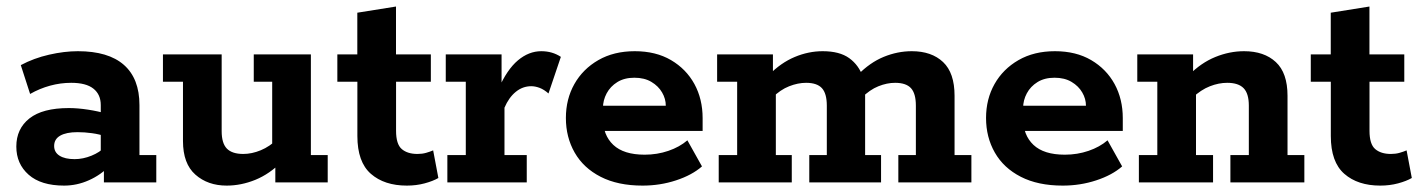

<svg xmlns="http://www.w3.org/2000/svg" viewBox="-20 -570 4440 600"><path d="M180.3 10Q108 10 69.5 -24Q31 -58 31 -112Q31 -167.5 71.9 -199.9Q112.8 -232.3 195.3 -232.3Q222.8 -232.3 255.3 -227.3Q287.8 -222.3 312.4 -214.8L294.9 -203V-241.6Q294.9 -274.8 271.9 -293Q249 -311.2 202.6 -311.2Q169.1 -311.2 136.5 -302.3Q103.9 -293.4 74.1 -276.4L45 -366.5Q85.8 -388.3 133.4 -399.1Q181 -410 223.4 -410Q318.5 -410 367.2 -367.2Q415.8 -324.4 415.8 -241.4V-85.5H468.4V0H304.7V-65.8L322.8 -52.2Q295.5 -23.5 258 -6.8Q220.6 10 180.3 10ZM213.1 -72.7Q239.5 -72.7 266 -83.5Q292.5 -94.4 306.2 -109.8L294.9 -78V-171.2L312.2 -143.2Q290.3 -150.7 267.3 -153.8Q244.3 -157 222.1 -157Q187.2 -157 168.2 -146.1Q149.2 -135.3 149.2 -113.8Q149.2 -94.1 166.1 -83.4Q183 -72.7 213.1 -72.7Z M688.3 10Q629.3 10 590.6 -24.3Q551.8 -58.5 551.8 -129.3V-314.5H489.2V-400H672.7V-160.2Q672.7 -122.3 689 -105.6Q705.4 -88.9 740.2 -88.9Q766.9 -88.9 794.8 -100.4Q822.7 -111.8 849 -137L830.6 -103V-314.5H773V-400H951.5V-85.5H1004.1V0H840.4V-62.6L860.9 -65Q822.6 -26.3 778.1 -8.1Q733.6 10 688.3 10Z M1251.3 10Q1181.1 10 1139 -26.8Q1096.8 -63.6 1096.8 -144.9V-314.5H1034.2V-400H1096.6V-530.3L1217.5 -549.6V-400H1326.4V-314.5H1217.7V-161.2Q1217.7 -119.3 1235.6 -104.1Q1253.4 -88.9 1284.6 -88.9Q1299.4 -88.9 1311.6 -92.4Q1323.8 -95.9 1333.6 -100.1L1349.9 -13.8Q1333.1 -4 1307 3Q1281 10 1251.3 10Z M1378 0V-85.5H1435.6V-314.5H1373V-400H1547.4V-279.9L1537.6 -291.7Q1564.2 -352.5 1598.4 -381.3Q1632.5 -410 1671.5 -410Q1706.1 -410 1732.7 -392.3L1694 -277.9Q1680.3 -290.1 1666.4 -295.4Q1652.5 -300.6 1640.1 -300.6Q1613.4 -300.6 1591.8 -283Q1570.2 -265.5 1556.5 -233.5V-85.5H1626.1V0Z M1988 10Q1910.7 10 1857.1 -17.5Q1803.4 -45 1775.9 -93.1Q1748.4 -141.2 1748.4 -201.3Q1748.4 -260.3 1774.9 -307.3Q1801.4 -354.3 1849.9 -382.2Q1898.4 -410 1963.7 -410Q2029.4 -410 2076.9 -382.2Q2124.4 -354.3 2150.1 -307.3Q2175.7 -260.3 2175.7 -200.8V-160.9H1812.9V-239.6H2060.6Q2060.6 -261.3 2049 -281.1Q2037.5 -301 2015.7 -314Q1994 -327.1 1962.4 -327.1Q1931.1 -327.1 1909.2 -313.5Q1887.4 -300 1875.8 -278.3Q1864.2 -256.6 1864.2 -232.1V-200.8Q1864.2 -147.7 1896.6 -117.2Q1929.1 -86.6 1994.6 -86.6Q2033.7 -86.6 2068.7 -98.6Q2103.6 -110.5 2128.1 -131.5L2173.7 -50Q2142.5 -22.7 2092.7 -6.4Q2042.9 10 1988 10Z M2226 0V-85.5H2283.6V-314.5H2221V-400H2395.4V-337.5L2382.1 -335Q2420.1 -373.8 2463.4 -391.9Q2506.6 -410 2550.9 -410Q2603.7 -410 2633.8 -388.3Q2664 -366.5 2676.7 -329.2L2660.4 -335.7Q2698.4 -374.5 2741.6 -392.3Q2784.9 -410 2829.2 -410Q2891.2 -410 2927.1 -376.1Q2963 -342.3 2963 -270.7V-85.5H3015.6V0H2787.3V-85.5H2842.1V-239.8Q2842.1 -277.8 2826.8 -294.5Q2811.4 -311.2 2777.3 -311.2Q2751.7 -311.2 2724.9 -300.4Q2698.1 -289.7 2672.8 -264.5L2678.7 -316.4Q2681.5 -305 2682.5 -291.2Q2683.5 -277.5 2683.5 -270.7V-85.5H2733.3V0H2509V-85.5H2563.8V-239.8Q2563.8 -277.8 2548.5 -294.5Q2533.2 -311.2 2499.1 -311.2Q2473.4 -311.2 2446 -300.4Q2418.6 -289.7 2393.2 -264.5L2404.5 -295.6V-85.5H2454.3V0Z M3301 10Q3223.7 10 3170.1 -17.5Q3116.4 -45 3088.9 -93.1Q3061.4 -141.2 3061.4 -201.3Q3061.4 -260.3 3087.9 -307.3Q3114.4 -354.3 3162.9 -382.2Q3211.4 -410 3276.7 -410Q3342.4 -410 3389.9 -382.2Q3437.4 -354.3 3463.1 -307.3Q3488.7 -260.3 3488.7 -200.8V-160.9H3125.9V-239.6H3373.6Q3373.6 -261.3 3362 -281.1Q3350.5 -301 3328.7 -314Q3307 -327.1 3275.4 -327.1Q3244.1 -327.1 3222.2 -313.5Q3200.4 -300 3188.8 -278.3Q3177.2 -256.6 3177.2 -232.1V-200.8Q3177.2 -147.7 3209.6 -117.2Q3242.1 -86.6 3307.6 -86.6Q3346.7 -86.6 3381.7 -98.6Q3416.6 -110.5 3441.1 -131.5L3486.7 -50Q3455.5 -22.7 3405.7 -6.4Q3355.9 10 3301 10Z M3539 0V-85.5H3596.6V-314.5H3534V-400H3708.4V-337.5L3695.1 -335Q3733.4 -373.8 3777.9 -391.9Q3822.4 -410 3867.7 -410Q3930.4 -410 3966.9 -376.1Q4003.5 -342.3 4003.5 -270.7V-85.5H4056.1V0H3825V-85.5H3882.6V-239.8Q3882.6 -277.8 3866.2 -294.5Q3849.9 -311.2 3815.1 -311.2Q3788.4 -311.2 3760.9 -300.4Q3733.3 -289.7 3706.2 -264.5L3717.5 -297.8V-85.5H3770.8V0Z M4293.3 10Q4223.1 10 4181 -26.8Q4138.8 -63.6 4138.8 -144.9V-314.5H4076.2V-400H4138.6V-530.3L4259.5 -549.6V-400H4368.4V-314.5H4259.7V-161.2Q4259.7 -119.3 4277.6 -104.1Q4295.4 -88.9 4326.6 -88.9Q4341.4 -88.9 4353.6 -92.4Q4365.8 -95.9 4375.6 -100.1L4391.9 -13.8Q4375.1 -4 4349 3Q4323 10 4293.3 10Z"/></svg>

Font: Rokkitt SemiBold
Style: Regular
Weight: 600
Designer: Vernon Adams
Foundry: Vernon Adams
Version: Version 3.103